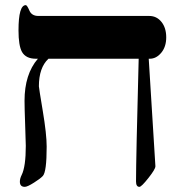

<svg xmlns="http://www.w3.org/2000/svg" viewBox="-20 -725 714 745"><path d="M625 -580.1Q625 -543.5 605.7 -520.3Q586.4 -497.1 561 -497.1H557.1L583 -80.1Q583.5 -69.3 556.2 -34.7Q528.8 0 521 0Q507.8 0 507.8 -21Q507.8 -106.9 518.1 -497.1H168Q130.9 -462.4 130.9 -390.1Q130.9 -384.8 146 -294.4Q161.1 -204.1 161.1 -155.8Q161.1 -57.6 146 -42Q135.7 -31.2 112.3 -16.6Q86.4 0 76.2 0Q57.1 0 57.1 -20Q57.1 -32.2 64 -45.9Q80.1 -78.1 80.1 -159.2Q80.1 -175.3 77.6 -241Q75.2 -306.6 75.2 -334Q75.2 -437 127 -497.1H119.1Q80.6 -497.1 65.4 -523.4Q51.8 -547.9 51.8 -606.9Q51.8 -705.1 80.1 -705.1Q85 -705.1 94 -684.1Q103 -663.1 128.9 -663.1H559.1Q587.9 -663.1 606.4 -640.1Q625 -617.2 625 -580.1Z"/></svg>

Font: Ezra SIL
Style: Regular
Weight: 400
Designer: Development by SIL's NRSI team. OpenType tables by Ralph Hancock ( hancock@dircon.co.uk )
Foundry: SIL International, Version 2.51: 2007
Version: Version 2.51, 2007